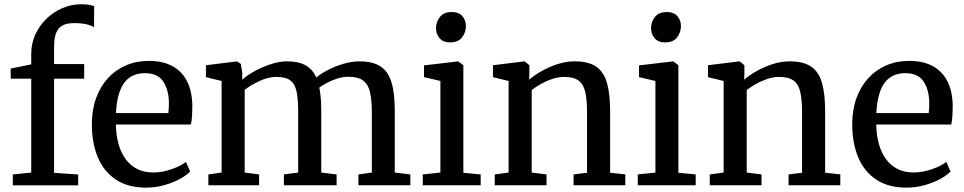

<svg xmlns="http://www.w3.org/2000/svg" viewBox="-20 -849 4418 880"><path d="M38.7 0.4V-49.3L123.2 -58.1V-488.4H29.2L28.9 -534.6L123.2 -554V-602.7Q123.2 -650.1 142.2 -691.4Q161.2 -732.7 193.5 -763.7Q225.8 -794.7 266.9 -812.1Q308 -829.5 352.1 -829.5Q376.3 -829.5 389.7 -826.7Q403.1 -823.9 411.6 -820.8L411.1 -723.6Q402.1 -731 377.9 -737.2Q353.6 -743.3 320.2 -743Q288.2 -743.3 267.9 -733Q247.6 -722.7 237.7 -699Q227.9 -675.3 227.9 -635.1V-555.3H365.8V-488.4H227.9V-56.8L338.3 -49.3V0.4Z M649.9 11Q566.2 11 510.8 -26Q455.5 -63 428.2 -128.6Q401 -194.2 401 -279.4Q401 -345.4 420.3 -398.9Q439.6 -452.4 474.6 -490.7Q509.5 -528.9 557.3 -549.4Q605.2 -570 662.2 -570Q755.7 -570 807.1 -518.6Q858.5 -467.1 861.5 -370.6Q861.5 -340.5 860.2 -318Q858.8 -295.5 854.8 -278.2H511.1Q511.8 -230 523 -189.7Q534.2 -149.4 555.6 -120Q577 -90.6 608.5 -74.6Q640.1 -58.5 681.4 -58.5Q723.5 -58.5 766.5 -73.5Q809.4 -88.5 832.2 -106.8L851.7 -63Q833.8 -44.4 802.1 -27.5Q770.3 -10.7 730.7 0.2Q691 11 649.9 11ZM511.5 -330.9H751.5Q752.7 -339.6 753.5 -352.1Q754.2 -364.7 754.2 -374.1Q754.2 -434.9 728.9 -474.3Q703.6 -513.7 643.6 -513.7Q616.8 -513.7 593.9 -504.5Q570.9 -495.3 553.3 -474.3Q535.7 -453.4 525 -418.2Q514.3 -383 511.5 -330.9Z M935 0V-49.6L995.7 -58.1V-477.9L923.9 -495.3V-550L1066.6 -567.6L1083.8 -556.2L1090.6 -515.5L1089.7 -483.4Q1111.9 -503.6 1147.2 -523Q1182.5 -542.4 1221.7 -555.1Q1261 -567.9 1294.2 -567.9Q1347.6 -567.9 1380.1 -549.9Q1412.7 -531.9 1429.7 -493.6Q1448.8 -510.3 1481.7 -527.5Q1514.7 -544.7 1553.2 -556.3Q1591.7 -567.9 1627.7 -567.9Q1674.3 -567.9 1705.7 -554.5Q1737 -541.1 1755.3 -513.3Q1773.6 -485.6 1781.5 -442.4Q1789.3 -399.2 1789.3 -339V-58.1L1860.7 -49.6V0H1622.8V-49.6L1684.2 -58.1V-335.6Q1684.2 -390.2 1676 -426.1Q1667.9 -462 1644.7 -479.6Q1621.6 -497.2 1576.6 -497.2Q1552.7 -497.2 1527.8 -489.6Q1503 -482 1480.9 -470.5Q1458.8 -459 1443.4 -447.5Q1446.6 -432.5 1448.6 -415.2Q1450.7 -397.9 1451.5 -378.5Q1452.4 -359.2 1452.4 -337.5V-58.1L1522.8 -49.6V0H1281.2V-49.6L1346.6 -58.1V-338Q1346.6 -392.7 1339.6 -427.8Q1332.7 -462.9 1311.7 -479.7Q1290.7 -496.5 1247.7 -496.5Q1209.1 -496.5 1168.8 -477.5Q1128.6 -458.5 1101.5 -437.3V-58.1L1167.6 -49.6V0Z M1917.7 0V-49.6L1998.5 -58.1V-477.9L1923.4 -495.6V-549.3L2078.7 -567.6H2080.7L2103.7 -550.1V-57.2L2183.1 -49.6V0ZM2042.7 -654.7Q2011 -654.7 1994.7 -674Q1978.4 -693.3 1978.4 -719.7Q1978.4 -748.5 1996.2 -771.1Q2013.9 -793.8 2050.3 -793.8H2051.3Q2082.9 -793.8 2099.2 -774.9Q2115.5 -755.9 2115.5 -729.5Q2115.5 -700.7 2097.8 -677.7Q2080 -654.7 2043.7 -654.7Z M2311.2 -58.1V-477.9L2239.4 -495.3V-550L2382.1 -567.6H2385.1L2406.2 -550.1V-508.3L2405.2 -483.7Q2426.9 -503 2461 -522.4Q2495.1 -541.9 2534.9 -554.9Q2574.7 -567.9 2613.5 -567.9Q2676.8 -567.9 2712.1 -543.8Q2747.5 -519.8 2761.9 -469.2Q2776.4 -418.5 2776.4 -338.6V-57.2L2845.9 -49.8V0H2608.8V-49.6L2670.5 -57.2V-338Q2670.5 -392.7 2662.3 -427.8Q2654.2 -462.9 2631.6 -479.7Q2609 -496.5 2565.8 -496.5Q2539.3 -496.5 2511.8 -487.4Q2484.3 -478.2 2459.6 -464.3Q2434.9 -450.4 2417 -436.4V-58.1L2484.8 -49.6V0H2247.6V-49.6Z M2903.2 0V-49.6L2984 -58.1V-477.9L2908.9 -495.6V-549.3L3064.2 -567.6H3066.2L3089.2 -550.1V-57.2L3168.6 -49.6V0ZM3028.2 -654.7Q2996.5 -654.7 2980.2 -674Q2963.9 -693.3 2963.9 -719.7Q2963.9 -748.5 2981.7 -771.1Q2999.4 -793.8 3035.8 -793.8H3036.8Q3068.4 -793.8 3084.7 -774.9Q3101 -755.9 3101 -729.5Q3101 -700.7 3083.3 -677.7Q3065.5 -654.7 3029.2 -654.7Z M3296.7 -58.1V-477.9L3224.9 -495.3V-550L3367.6 -567.6H3370.6L3391.7 -550.1V-508.3L3390.7 -483.7Q3412.4 -503 3446.5 -522.4Q3480.6 -541.9 3520.4 -554.9Q3560.2 -567.9 3599 -567.9Q3662.3 -567.9 3697.6 -543.8Q3733 -519.8 3747.4 -469.2Q3761.9 -418.5 3761.9 -338.6V-57.2L3831.4 -49.8V0H3594.3V-49.6L3656 -57.2V-338Q3656 -392.7 3647.8 -427.8Q3639.7 -462.9 3617.1 -479.7Q3594.5 -496.5 3551.3 -496.5Q3524.8 -496.5 3497.3 -487.4Q3469.8 -478.2 3445.1 -464.3Q3420.4 -450.4 3402.5 -436.4V-58.1L3470.3 -49.6V0H3233.1V-49.6Z M4134.9 11Q4051.2 11 3995.8 -26Q3940.5 -63 3913.2 -128.6Q3886 -194.2 3886 -279.4Q3886 -345.4 3905.3 -398.9Q3924.6 -452.4 3959.6 -490.7Q3994.5 -528.9 4042.3 -549.4Q4090.2 -570 4147.2 -570Q4240.7 -570 4292.1 -518.6Q4343.5 -467.1 4346.5 -370.6Q4346.5 -340.5 4345.2 -318Q4343.8 -295.5 4339.8 -278.2H3996.1Q3996.8 -230 4008 -189.7Q4019.2 -149.4 4040.6 -120Q4062 -90.6 4093.5 -74.6Q4125.1 -58.5 4166.4 -58.5Q4208.5 -58.5 4251.5 -73.5Q4294.4 -88.5 4317.2 -106.8L4336.7 -63Q4318.8 -44.4 4287.1 -27.5Q4255.3 -10.7 4215.7 0.2Q4176 11 4134.9 11ZM3996.5 -330.9H4236.5Q4237.7 -339.6 4238.5 -352.1Q4239.2 -364.7 4239.2 -374.1Q4239.2 -434.9 4213.9 -474.3Q4188.6 -513.7 4128.6 -513.7Q4101.8 -513.7 4078.9 -504.5Q4055.9 -495.3 4038.3 -474.3Q4020.7 -453.4 4010 -418.2Q3999.3 -383 3996.5 -330.9Z"/></svg>

Font: Merriweather Light
Style: Regular
Weight: 300
Designer: Eben Sorkin
Foundry: Eben Sorkin
Version: Version 2.100